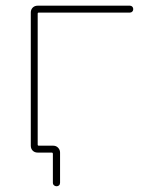

<svg xmlns="http://www.w3.org/2000/svg" viewBox="-20 -564 540 679"><path d="M167 82V-19.5Q167 -24.4 163.1 -24.4H113.3Q102.5 -24.4 95.7 -31.2Q88.9 -38.1 88.9 -48.8V-519.5Q88.9 -530.3 95.7 -537.1Q102.5 -543.9 113.3 -543.9H439.5Q444.3 -543.9 447.8 -540.5Q451.2 -537.1 451.2 -531.7Q451.2 -526.4 447.8 -522.9Q444.3 -519.5 439.5 -519.5H117.2Q113.3 -519.5 113.3 -515.6V-52.7Q113.3 -48.8 117.2 -48.8H168Q178.7 -48.8 185.5 -41.5Q192.4 -34.2 192.4 -24.4V82Q192.4 87.9 189 91.3Q185.5 94.7 180.2 94.7Q174.8 94.7 170.9 91.3Q167 87.9 167 82Z"/></svg>

Font: Rounded-X Mgen+ 1m thin
Style: Regular
Weight: 100
Designer: [Source Han Sans]
Ryoko NISHIZUKA  (kana & ideographs); Paul D. Hunt (Latin, Greek & Cyrillic); Wenlong ZHANG  (bopomofo
Version: Version 1.059.20150602